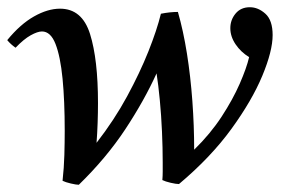

<svg xmlns="http://www.w3.org/2000/svg" viewBox="-43 -500 796 531"><path d="M130 0Q134 -36 135 -71.5Q136 -107 136 -138Q136 -221 130 -282.5Q124 -344 110.5 -378.5Q97 -413 73 -413Q61 -413 42 -402.5Q23 -392 0 -368Q-7 -373 -12.5 -378Q-18 -383 -23 -389Q13 -433 51 -454.5Q89 -476 123 -476Q184 -476 206 -406Q228 -336 228 -215Q228 -189 227 -160Q226 -131 224 -105Q273 -168 308.5 -233.5Q344 -299 367.5 -358Q391 -417 402 -462Q427 -467 449 -467Q464 -415 474 -352Q484 -289 489 -220.5Q494 -152 494 -86Q539 -130 570 -177.5Q601 -225 620 -268.5Q639 -312 646 -342Q623 -356 608.5 -377.5Q594 -399 594 -422Q594 -445 608.5 -462.5Q623 -480 648 -480Q671 -480 691 -462Q711 -444 711 -403Q711 -359 682.5 -290.5Q654 -222 597 -143.5Q540 -65 452 9Q444 9 429 5.5Q414 2 406 -2Q407 -13 407 -25.5Q407 -38 407 -51Q407 -91 405 -136Q403 -181 399 -223Q395 -265 390 -297Q356 -222 303.5 -142.5Q251 -63 175 11Q168 11 153 7.5Q138 4 130 0Z"/></svg>

Font: Tiro Devanagari Sanskrit
Style: Italic
Weight: 400
Italic angle: -11°
Designer: Devanagari: John Hudson & Fiona Ross, assisted by Paul Hanslow. Latin: John Hudson with Paul Hanslow, assisted by Kaja S
Foundry: Tiro Typeworks Ltd.
Version: Version 1.52